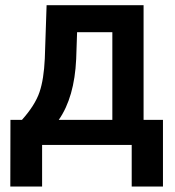

<svg xmlns="http://www.w3.org/2000/svg" viewBox="-20 -548 660 726"><path d="M19.5 -94.7 19 157.2H139.2V0H478V157.2H596.2V-94.7H522.9V-528.3H156.2L149.4 -326.2C147 -274.9 140.6 -232.4 129.4 -199.7C118.2 -166.5 95.7 -131.3 63 -94.7ZM202.1 -94.7C241.7 -151.4 263.7 -228 268.1 -325.2L271.5 -426.3H404.8V-94.7Z"/></svg>

Font: Roboto Medium
Style: Regular
Weight: 500
Designer: Google
Version: Version 2.137; 2017